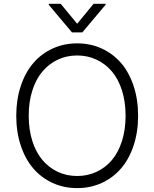

<svg xmlns="http://www.w3.org/2000/svg" viewBox="-20 -961 797 991"><path d="M378.2 -737.2Q446.7 -737.2 505 -710.6Q563.2 -683.9 604.6 -636Q646 -588.1 669.4 -517.9Q692.8 -447.8 692.8 -363.6Q692.8 -279.5 669.4 -209.3Q646 -139.2 604.6 -91.3Q563.2 -43.3 505 -16.7Q446.7 9.9 378.2 9.9Q309.7 9.9 251.6 -16.7Q193.5 -43.3 152 -91.4Q110.4 -139.6 87.2 -209.7Q63.9 -279.8 63.9 -363.6Q63.9 -447.4 87.4 -517.6Q110.8 -587.7 152.2 -635.8Q193.5 -683.9 251.8 -710.6Q310 -737.2 378.2 -737.2ZM128.2 -363.6Q128.2 -291.9 147 -233Q165.8 -174 199.2 -134.8Q232.6 -95.5 278.4 -74Q324.2 -52.6 378.2 -52.6Q431.8 -52.6 477.8 -73.9Q523.8 -95.2 557.2 -134.4Q590.6 -173.7 609.4 -232.6Q628.2 -291.5 628.2 -363.6Q628.2 -435.7 609.4 -494.7Q590.6 -553.6 557 -592.9Q523.4 -632.1 477.6 -653.4Q431.8 -674.7 378.2 -674.7Q324.6 -674.7 278.9 -653.4Q233.3 -632.1 199.8 -592.9Q166.2 -553.6 147.2 -494.7Q128.2 -435.7 128.2 -363.6ZM293.3 -941.4 378.2 -838.4 463.1 -941.4H524.9V-936.4L404.8 -793.7H351.6L231.5 -936.4V-941.4Z"/></svg>

Font: Inter Light BETA
Style: Regular
Weight: 300
Designer: Rasmus Andersson
Foundry: rsms
Version: Version 3.011;git-f93a4a705